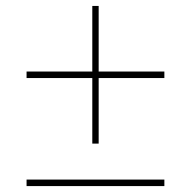

<svg xmlns="http://www.w3.org/2000/svg" viewBox="-20 -629 646 649"><path d="M69.8 -387.2H292V-608.9H313.5V-387.2H535.6V-365.2H313.5V-143.6H292V-365.2H69.8ZM69.8 0V-22H535.6V0Z"/></svg>

Font: Spartan MB Thin
Style: Regular
Weight: 100
Designer: Matt Bailey, Mirko Velimirovic
Foundry: Matt Bailey
Version: Version 1.005